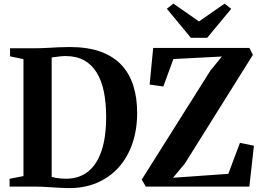

<svg xmlns="http://www.w3.org/2000/svg" viewBox="-20 -1002 1408 1031"><path d="M339 8Q320 7.5 297.5 6.2Q275 5 252.2 3.5Q229.5 2 209 1Q188.5 0 173 0H31.5V-42L106 -56.5V-684.5L34 -699.5V-743H171Q202 -743 232.5 -744.8Q263 -746.5 293.2 -748Q323.5 -749.5 354 -749.5Q451.5 -749.5 520.2 -724.5Q589 -699.5 632.5 -652.8Q676 -606 696.2 -541Q716.5 -476 716.5 -396Q716.5 -306.5 691 -231.8Q665.5 -157 616.8 -102.8Q568 -48.5 498 -19.2Q428 10 339 8ZM340.5 -42.5Q405 -43.5 452 -80Q499 -116.5 524.5 -190.2Q550 -264 550 -375Q550 -449.5 537.8 -509.5Q525.5 -569.5 499.2 -612.2Q473 -655 431.8 -678Q390.5 -701 332.5 -701Q316 -701 301.5 -699.2Q287 -697.5 275.8 -695.8Q264.5 -694 257.5 -693.5V-52.5Q270.5 -48.5 284.2 -46.2Q298 -44 312.2 -43Q326.5 -42 340.5 -42.5ZM763 0 741 -37.5 1110.5 -624 1171.5 -698.5 911 -685 857 -537.5 783.5 -548 802.5 -744.5H1319.5L1338 -707.5L972.5 -123.5L909 -47.5L1206 -68.5L1268.5 -235L1343.5 -219.5L1319 0ZM1005 -799 876 -955 911 -982.5 1048.5 -887 1186 -982.5 1221.5 -954.5 1092.5 -799Z"/></svg>

Font: Merriweather 72pt
Style: Bold
Weight: 700
Version: Version 2.100